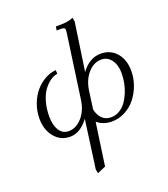

<svg xmlns="http://www.w3.org/2000/svg" viewBox="-182 -872 1137 1302"><g transform="rotate(-20 387.0 -221.5)"><path d="M50.8 -178.2Q50.8 -233.4 69.3 -283.4Q87.9 -333.5 118.2 -368.9Q148.4 -404.3 187.5 -426.3Q226.6 -448.2 267.1 -451.2L269 -424.8Q240.7 -419.9 214.4 -401.1Q188 -382.3 166.3 -351.3Q144.5 -320.3 131.3 -273.2Q118.2 -226.1 118.2 -169.9Q118.2 -108.4 141.8 -70.3Q165.5 -32.2 210 -32.2Q262.2 -32.2 304.9 -78.9Q347.7 -125.5 358.9 -201.2L423.8 -662.1Q425.8 -677.7 425.8 -683.1Q425.8 -693.4 419.2 -697.8Q412.6 -702.1 395 -702.1H365.2L369.1 -729Q422.9 -729 445.3 -731.7Q467.8 -734.4 495.1 -746.1L501 -717.8L450.2 -371.1Q477.1 -408.7 513.2 -430.4Q549.3 -452.1 589.8 -452.1Q661.1 -452.1 704.1 -402.3Q747.1 -352.5 747.1 -272Q747.1 -219.2 728.8 -168.7Q710.4 -118.2 679.2 -79.3Q647.9 -40.5 602.8 -16.8Q557.6 6.8 506.8 6.8Q446.8 6.8 401.9 -29.8L357.9 277.8L297.9 303.2L292 274.9L339.8 -74.2Q280.3 6.8 206.1 6.8Q137.2 6.8 94 -46.1Q50.8 -99.1 50.8 -178.2ZM414.1 -113.8Q422.9 -71.8 447.8 -46.9Q472.7 -22 512.2 -22Q543.9 -22 572 -38.3Q600.1 -54.7 619.4 -81.3Q638.7 -107.9 652.8 -141.8Q667 -175.8 673.6 -211.2Q680.2 -246.6 680.2 -279.8Q680.2 -337.9 653.1 -375.5Q626 -413.1 580.1 -413.1Q527.8 -413.1 485.6 -366.5Q443.4 -319.8 432.1 -244.1Z"/></g></svg>

Font: Dihjauti S
Style: Italic
Weight: 400
Italic angle: -9°
Designer: T. Christopher White
Version: Version 3.0.0